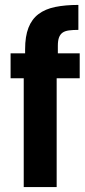

<svg xmlns="http://www.w3.org/2000/svg" viewBox="-20 -760 344 780"><path d="M210.2 0V-442H303.8V-543.4H215V-574.2Q215 -595.2 219.8 -607.9Q224.6 -620.6 234.2 -627.4Q243.8 -634.2 259.9 -636.4Q276 -638.6 298.4 -638.6V-740Q245.2 -740 204.5 -731.7Q163.8 -723.4 136.5 -702.8Q109.2 -682.2 95.6 -647.2Q82 -612.2 82 -559.6V-543.4H23V-442H76.4V0Z"/></svg>

Font: Secuela Light
Style: Regular
Weight: 300
Designer: Fernando Haro
Foundry: deFharo
Version: Version 1.708